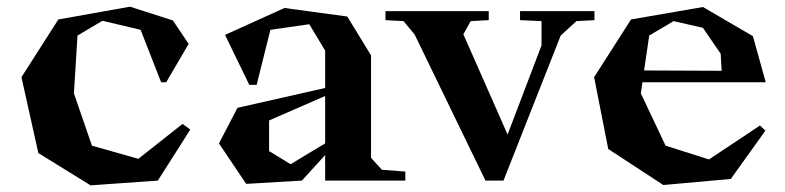

<svg xmlns="http://www.w3.org/2000/svg" viewBox="-20 -538 2340 572"><path d="M542 -407.2 475.1 -293H460L398.9 -449.2L285.2 -476.1L210.9 -432.1L200.2 -259.8L253.9 -104L392.1 -64.9L523.9 -168.9L546.9 -151.9L450.2 0L250 14.2L94.2 -82L43.9 -308.1L153.8 -480L367.2 -518.1L495.1 -477.1Z M948.7 0V-76.2L879.4 0L713.4 9.8L632.3 -110.8L687.5 -216.8L948.7 -275.9V-387.2L901.4 -465.8L785.6 -449.2L744.6 -285.2H722.7L650.4 -434.1L827.6 -514.2L1014.6 -488.8L1085.4 -373V-67.9L1117.7 -32.2L1187.5 -26.9V0ZM781.7 -87.9 845.7 -48.8 948.7 -110.8V-252L781.7 -179.2Z M1128.4 -478V-504.9H1436V-478L1382.3 -475.1L1360.4 -436L1492.2 -137.2L1593.3 -402.8V-475.1L1529.3 -478V-504.9H1751V-478L1697.3 -475.1L1650.4 -432.1L1480 0H1426.3L1215.3 -435.1L1182.1 -475.1Z M1750 -308.1 1859.9 -480 2074.2 -517.1 2223.1 -430.2 2261.2 -293H1894L1889.2 -259.8L1962.9 -104L2092.3 -63L2244.1 -164.1L2260.3 -148.9L2157.2 -4.9L1956.1 13.2L1792 -94.2ZM1898.9 -328.1 2129.9 -327.1 2127 -377.9 2074.2 -455.1 1986.8 -475.1 1914.1 -432.1Z"/></svg>

Font: Ortica Angular Bold
Style: Regular
Weight: 700
Designer: Benedetta Bovani
Foundry: Collletttivo
Version: Version 2.000;Glyphs 3.1.2 (3151)